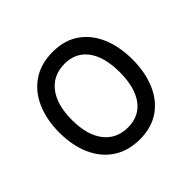

<svg xmlns="http://www.w3.org/2000/svg" viewBox="-168 -909 1118 1118"><g transform="rotate(-45 390.5 -350.0)"><path d="M394 10Q297 10 228.5 -36Q160 -82 124.5 -163.5Q89 -245 89 -350Q89 -455 124.5 -536.5Q160 -618 228.5 -664Q297 -710 394 -710Q490 -710 556.5 -664Q623 -618 657.5 -536.5Q692 -455 692 -350Q692 -245 657.5 -163.5Q623 -82 556.5 -36Q490 10 394 10ZM394 -88Q486 -88 536.5 -156.5Q587 -225 587 -350Q587 -475 536.5 -543.5Q486 -612 394 -612Q300 -612 246.5 -543.5Q193 -475 193 -350Q193 -225 246.5 -156.5Q300 -88 394 -88Z"/></g></svg>

Font: Lexend Tera
Style: Regular
Weight: 400
Designer: Bonnie Shaver-Troup, Thomas Jockin
Foundry: Lexend
Version: Version 1.007